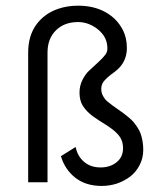

<svg xmlns="http://www.w3.org/2000/svg" viewBox="-20 -625 512 659"><path d="M325.2 -50.3Q357.9 -50.3 380.1 -68.1Q402.3 -85.9 402.3 -116.2Q402.3 -138.7 392.1 -154.1Q381.8 -169.4 363.8 -182.6Q355 -189.5 342.5 -197.3Q330.1 -205.1 320.1 -211.4Q310.1 -217.8 299.3 -225.6Q288.6 -233.4 279.5 -242.7Q270.5 -252 263.7 -262.7Q252.9 -280.8 252.9 -307.1Q252.9 -331.1 263.2 -351.1Q273.4 -371.1 286.1 -382.8Q298.8 -394.5 315.9 -410.2Q333 -425.8 341.8 -437.5Q348.6 -447.3 348.6 -458Q348.6 -488.8 330.1 -510.5Q311.5 -532.2 284.7 -542.5Q266.6 -549.3 248 -549.3Q200.7 -549.3 171.9 -520.8Q143.1 -492.2 143.1 -444.8V0.5H76.7V-444.3Q76.7 -502 104.5 -540.3Q132.3 -578.6 179.7 -594.7Q210.9 -605.5 248 -605.5Q302.2 -605.5 342 -583.3Q381.8 -561 401.4 -522.5Q415.5 -495.6 415.5 -460Q415.5 -408.2 371.6 -377Q344.2 -357.4 334 -342.8Q327.6 -333 327.6 -318.8Q327.6 -306.2 334 -294.9Q340.3 -283.7 346.9 -278.1Q353.5 -272.5 365.2 -263.7Q370.6 -259.8 383.8 -250.5Q397 -241.2 403.1 -236.8Q409.2 -232.4 420.7 -222.9Q432.1 -213.4 437.7 -206.8Q443.4 -200.2 450.9 -189Q458.5 -177.7 462.4 -167Q466.3 -156.2 469 -141.8Q471.7 -127.4 471.7 -111.3Q471.7 -81.5 458.7 -57.4Q445.8 -33.2 426.3 -18.6Q406.7 -3.9 381.8 4.9Q356 13.2 329.1 13.2Q274.9 13.2 239 -14.6Q203.1 -42.5 189 -88.9L239.7 -120.6Q245.6 -89.4 268.3 -69.8Q291 -50.3 325.2 -50.3Z"/></svg>

Font: Meera Inimai
Style: Regular
Weight: 400
Version: 2.0.0+20160526